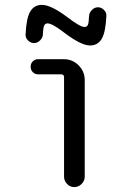

<svg xmlns="http://www.w3.org/2000/svg" viewBox="-20 -760 540 780"><path d="M84 -620.1Q86.9 -686.5 103 -713.4Q119.1 -740.2 150.4 -740.2Q187.5 -740.2 255.9 -688.5Q305.7 -650.4 323.2 -650.4Q333 -650.4 336.9 -658.7Q340.8 -667 341.8 -695.3Q342.8 -709 353.5 -719.7Q364.3 -730.5 377.9 -730.5Q391.6 -730.5 402.3 -719.7Q413.1 -709 412.1 -695.3Q409.2 -628.9 393.1 -602.1Q377 -575.2 345.7 -575.2Q309.6 -575.2 240.2 -627.9Q192.4 -665 172.9 -665Q164.1 -665 159.7 -656.7Q155.3 -648.4 154.3 -620.1Q153.3 -606.4 142.6 -595.7Q131.8 -585 118.2 -585Q104.5 -585 93.8 -595.7Q83 -606.4 84 -620.1ZM240.2 -42V-447.3Q240.2 -452.1 237.3 -455.1Q234.4 -458 229.5 -458H134.8Q122.1 -458 113.3 -466.8Q104.5 -475.6 104.5 -488.8Q104.5 -502 113.3 -510.7Q122.1 -519.5 134.8 -519.5H239.3Q274.4 -519.5 299.3 -494.6Q324.2 -469.7 324.2 -434.6V-42Q324.2 -25.4 311.5 -12.7Q298.8 0 281.7 0Q264.6 0 252.4 -12.7Q240.2 -25.4 240.2 -42Z"/></svg>

Font: Rounded-X Mgen+ 1mn regular
Style: Regular
Weight: 400
Designer: [Source Han Sans]
Ryoko NISHIZUKA  (kana & ideographs); Paul D. Hunt (Latin, Greek & Cyrillic); Wenlong ZHANG  (bopomofo
Version: Version 1.059.20150602